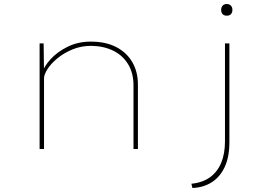

<svg xmlns="http://www.w3.org/2000/svg" viewBox="-20 -741 1329 955"><path d="M177 0V-525H197L199 -375L186 -371Q198 -410 232 -447Q266 -484 317.5 -509Q369 -534 431 -534Q506 -534 558 -507Q610 -480 638 -432Q666 -384 666 -321V0H644V-316Q644 -378 617 -422Q590 -466 543 -489Q496 -512 434 -513Q383 -513 340 -495Q297 -477 265 -450.5Q233 -424 216 -397Q199 -370 199 -352V0H189Q186 0 183 0Q180 0 177 0ZM937 194 932 173Q989 167 1025.5 140Q1062 113 1080.5 68Q1099 23 1099 -38V-525H1121V-34Q1121 40 1097.5 90Q1074 140 1032.5 166Q991 192 937 194ZM1108 -663Q1094 -663 1087 -671Q1080 -679 1080 -692Q1080 -704 1087 -712.5Q1094 -721 1108 -721Q1121 -721 1128.5 -713Q1136 -705 1136 -692Q1136 -679 1129 -671Q1122 -663 1108 -663Z"/></svg>

Font: Lexend Peta Thin
Style: Regular
Weight: 250
Version: Version 1.007